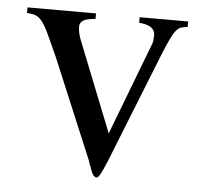

<svg xmlns="http://www.w3.org/2000/svg" viewBox="-43 -547 644 608"><g transform="rotate(5 279.0 -243.0)"><path d="M531.2 -484.4Q518.6 -483.4 510.3 -480.5Q502 -477.5 494.6 -468.8Q487.3 -460 479 -442.9Q470.7 -425.8 459 -397.5L316.4 -39.1Q303.7 -8.8 296.9 3.4Q290 15.6 285.2 15.6Q280.3 15.6 274.9 9.3Q269.5 2.9 264.6 -13.7Q262.7 -17.6 260.7 -22.9Q258.8 -28.3 255.9 -37.1L122.1 -356.4Q102.5 -399.4 90.8 -424.8Q79.1 -450.2 68.8 -462.9Q58.6 -475.6 47.9 -479.5Q37.1 -483.4 20.5 -484.4V-502H238.3V-484.4Q210.9 -482.4 199.7 -475.6Q188.5 -468.8 188.5 -455.1Q188.5 -446.3 190.9 -435.1Q193.4 -423.8 198.2 -412.1L311.5 -127L421.9 -416Q425.8 -423.8 426.8 -432.6Q427.7 -441.4 427.7 -449.2Q427.7 -480.5 377 -484.4V-502H531.2Z"/></g></svg>

Font: BabelStone Tibetan
Style: Regular
Weight: 400
Designer: Christopher J. Fynn
Foundry: BabelStone
Version: Version 10.011 October 1, 2023